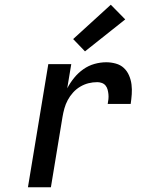

<svg xmlns="http://www.w3.org/2000/svg" viewBox="-20 -791 640 811"><path d="M98 0 184 -520H281L264 -418Q276 -441 293 -462Q310 -483 332 -498.5Q354 -514 379 -521Q404 -528 429 -528Q449 -528 469 -522.5Q489 -517 503 -504Q517 -491 525 -472.5Q533 -454 535.5 -434Q538 -414 536.5 -393Q535 -372 532 -352H435Q437 -362 438 -372.5Q439 -383 438 -393Q437 -403 434.5 -412.5Q432 -422 426 -429.5Q420 -437 410.5 -440.5Q401 -444 391 -444Q372 -444 354 -439.5Q336 -435 319 -425Q302 -415 288.5 -400Q275 -385 266 -368Q257 -351 252 -333Q247 -315 244 -297L195 0ZM339 -574 289 -626 448 -771 509 -709Z"/></svg>

Font: Iosevka Md Ex Obl
Style: Regular
Weight: 500
Width: 7
Italic angle: -9°
Monospace: yes
Designer: Belleve Invis
Foundry: Belleve Invis
Version: Version 32.5.0; ttfautohint (v1.8.4)